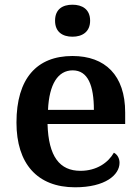

<svg xmlns="http://www.w3.org/2000/svg" viewBox="-20 -786 597 816"><path d="M288 -630C329 -630 363 -650 363 -698C363 -747 329 -766 288 -766C246 -766 214 -747 214 -698C214 -650 246 -630 288 -630ZM299 10C428 10 488 -43 488 -94C488 -114 478 -130 464 -137C440 -95 391 -60 322 -60C234 -60 186 -120 182 -259H512V-308C512 -466 427 -548 288 -548C136 -548 50 -452 50 -265C50 -91 138 10 299 10ZM184 -319C189 -428 226 -487 289 -487C354 -487 379 -422 379 -319Z"/></svg>

Font: Noto Serif Semi
Style: Regular
Weight: 600
Designer: Monotype Design Team
Foundry: Monotype Imaging Inc.
Version: Version 1.002